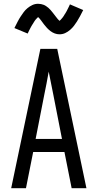

<svg xmlns="http://www.w3.org/2000/svg" viewBox="-20 -993 515 1013"><path d="M39 0 193 -735H282L436 0H358L320 -191H155L117 0ZM307 -260 262 -490Q256 -521 249.5 -552.5Q243 -584 237 -615Q232 -584 225.5 -552.5Q219 -521 213 -490L168 -260ZM294 -812Q281 -812 269 -816.5Q257 -821 247 -828.5Q237 -836 228 -845.5Q219 -855 212 -864.5Q205 -874 196.5 -885.5Q188 -897 181 -903Q179 -901 174.5 -896.5Q170 -892 168 -889.5Q166 -887 163.5 -883.5Q161 -880 159 -876.5Q157 -873 154.5 -869Q152 -865 149 -860.5Q146 -856 143.5 -851Q141 -846 138 -840.5Q135 -835 132 -828.5Q129 -822 126 -816L56 -845Q65 -863 73 -878.5Q81 -894 89 -906Q97 -918 105 -929Q113 -940 125 -950Q137 -960 151 -966.5Q165 -973 181 -973Q189 -973 196.5 -971.5Q204 -970 210.5 -967.5Q217 -965 223.5 -960.5Q230 -956 235.5 -951.5Q241 -947 246.5 -940.5Q252 -934 256.5 -928.5Q261 -923 265.5 -917Q270 -911 275.5 -904Q281 -897 285 -892Q289 -887 294 -883Q296 -884 300.5 -889Q305 -894 307 -896.5Q309 -899 311.5 -902Q314 -905 316 -908.5Q318 -912 320.5 -916Q323 -920 326 -924.5Q329 -929 331.5 -934Q334 -939 337 -945Q340 -951 343 -957Q346 -963 349 -970L419 -940Q410 -922 402 -907Q394 -892 386 -879.5Q378 -867 370 -856.5Q362 -846 350 -835.5Q338 -825 324 -818.5Q310 -812 294 -812Z"/></svg>

Font: Iosevka QP
Style: Regular
Weight: 400
Designer: Belleve Invis
Foundry: Belleve Invis
Version: Version 20.0.0; ttfautohint (v1.8.4)